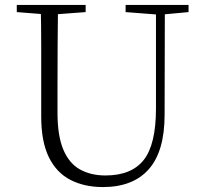

<svg xmlns="http://www.w3.org/2000/svg" viewBox="-20 -743 828 778"><path d="M397 15Q322 15 265.5 -14Q209 -43 178 -106Q147 -169 147 -271V-387Q147 -472 147 -556Q147 -640 145 -723H215Q214 -641 213.5 -557Q213 -473 213 -387V-286Q213 -193 236.5 -137Q260 -81 304 -56.5Q348 -32 407 -32Q513 -32 562.5 -95Q612 -158 612 -303V-723H648L647 -278Q647 -130 583 -57.5Q519 15 397 15ZM48 -694V-723H327V-694L194 -684H175ZM489 -694V-723H744V-694L636 -684H618Z"/></svg>

Font: Noto Serif KR ExtraLight ExtraLight
Style: Regular
Weight: 250
Version: Version 2.003-H1;hotconv 1.1.1;makeotfexe 2.6.0